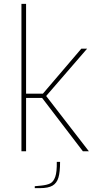

<svg xmlns="http://www.w3.org/2000/svg" viewBox="-20 -783 508 994"><path d="M91 -763H115V-298H202L401 -531H431L219 -286L440 0H409L198 -276H115V0H91ZM160 181 192 178Q223 175 240 166.5Q257 158 266 132.5Q275 107 274 55H291Q291 108 282.5 136.5Q274 165 252 178Q230 191 187 191H160Z"/></svg>

Font: Exo Thin
Style: Regular
Weight: 250
Designer: Natanael Gama
Foundry: Natanael Gama
Version: Version 1.500; ttfautohint (v1.6)